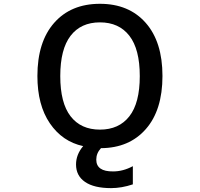

<svg xmlns="http://www.w3.org/2000/svg" viewBox="-20 -761 1040 1000"><path d="M293.9 -364.7Q293.9 -224.6 347.7 -155.3Q401.4 -85.9 500.5 -85.9Q599.6 -85.9 653.8 -155.3Q708 -224.6 708 -364.7Q708 -504.9 653.8 -574.7Q599.6 -644.5 500.5 -644.5Q401.4 -644.5 347.7 -574.7Q293.9 -504.9 293.9 -364.7ZM558.6 218.8Q469.7 218.8 422.9 186.5Q376 154.3 376 95.7Q376 43.9 413.1 0Q304.7 -23.4 239.7 -118.7Q174.8 -213.9 174.8 -365.2Q174.8 -543 262.2 -642.1Q349.6 -741.2 500.5 -741.2Q651.4 -741.2 738.8 -642.1Q826.2 -543 826.2 -365.2Q826.2 -187.5 739.7 -88.9Q653.3 9.8 505.9 10.7Q481.4 37.1 481.4 70.3Q481.4 132.8 569.3 131.8Q621.1 131.8 671.9 104.5V199.2Q613.3 218.8 558.6 218.8Z"/></svg>

Font: GenEi Gothic M SemiBold
Style: Regular
Weight: 500
Designer: o_tamon (Modified); [Source Han Sans]
Ryoko NISHIZUKA  (kana & ideographs); Paul D. Hunt (Latin, Greek & Cyrillic); Wenl
Version: Version 1.1a;Original Version 1.004